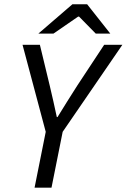

<svg xmlns="http://www.w3.org/2000/svg" viewBox="-20 -862 582 882"><path d="M138.8 0 190.1 -256.4 83.5 -656.3H163.2L208.7 -467.7Q217.5 -431.1 225.2 -396.4Q232.8 -361.7 241 -324.1H244.2Q266.8 -360.9 289.1 -396.5Q311.5 -432.1 334.6 -468.3L458.6 -656.3H542.2L267.9 -256.4L216.6 0ZM156.2 -707.6 312.5 -842.3H380.4L486.7 -707.6H419.9L343.1 -785.8H339.1L225.5 -707.6Z"/></svg>

Font: Source Sans 3 VF
Style: Italic
Weight: 200
Italic angle: -11°
Designer: Paul D. Hunt
Foundry: Adobe Systems Incorporated
Version: Version 3.042;hotconv 1.0.118;makeotfexe 2.5.65603